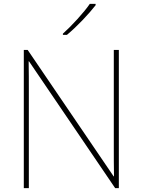

<svg xmlns="http://www.w3.org/2000/svg" viewBox="-20 -972 738 992"><path d="M474 -945V-952H444C415 -909 350 -838 305 -798V-792H326C379 -836 439 -900 474 -945ZM594 0V-714H568V-211C568 -165 568 -111 569 -61H567L123 -714H103V0H129V-502C129 -555 129 -597 128 -655H130L575 0Z"/></svg>

Font: Noto Sans Gurmukhi UI Thin
Style: Regular
Weight: 100
Designer: Jelle Bosma - Monotype Design Team
Foundry: Monotype Imaging Inc.
Version: Version 2.004